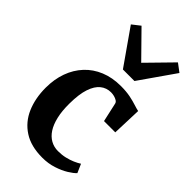

<svg xmlns="http://www.w3.org/2000/svg" viewBox="-268 -953 1042 1042"><g transform="rotate(45 253.0 -432.0)"><path d="M283.5 11Q196 11 139.5 -25.8Q83 -62.5 55.5 -126.2Q28 -190 28 -271Q28 -336 47.5 -390Q67 -444 103.8 -483.5Q140.5 -523 192.8 -544.5Q245 -566 310.5 -566Q352 -566 382.8 -559.8Q413.5 -553.5 435.5 -546.2Q457.5 -539 472.5 -536L466.5 -366.5H380L355.5 -476.5Q353.5 -485.5 344 -491.5Q334.5 -497.5 321.8 -500.8Q309 -504 297 -504Q262.5 -504 236.5 -483.2Q210.5 -462.5 195.5 -418Q180.5 -373.5 180 -300.5Q179.5 -244 189.5 -201.5Q199.5 -159 217.8 -131Q236 -103 261.8 -88.8Q287.5 -74.5 318 -74.5Q348 -74.5 373.2 -80.5Q398.5 -86.5 419.2 -95.5Q440 -104.5 455.5 -114.5L477.5 -64.5Q464 -49.5 435.5 -32Q407 -14.5 368 -1.8Q329 11 283.5 11ZM254.5 -637 112 -840.5 158 -876.5 299 -733 438.5 -875.5 485 -840.5 343 -637Z"/></g></svg>

Font: Merriweather 28pt
Style: Bold
Weight: 700
Version: Version 2.100